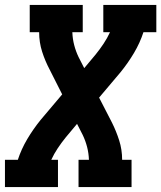

<svg xmlns="http://www.w3.org/2000/svg" viewBox="-21 -755 651 775"><path d="M-1 0V-110H51Q65 -153 89 -193.5Q113 -234 143 -271L230 -374L179 -475Q161 -509 149 -546.5Q137 -584 137 -625H99V-735H313V-625H271Q272 -598 278.5 -573Q285 -548 296 -525L319 -480L365 -535Q382 -556 397 -578.5Q412 -601 423 -625H396V-735H610V-625H558Q544 -582 520 -541.5Q496 -501 466 -464L379 -361L431 -260Q448 -226 460 -188.5Q472 -151 472 -110H510V0H296V-110H338Q337 -137 330.5 -162Q324 -187 313 -210L290 -255L244 -200Q227 -179 212 -156.5Q197 -134 186 -110H213V0Z"/></svg>

Font: Iosevka Curly Slab XBdEx
Style: Italic
Weight: 800
Width: 7
Italic angle: -9°
Monospace: yes
Designer: Belleve Invis
Foundry: Belleve Invis
Version: Version 11.1.0; ttfautohint (v1.8.3)